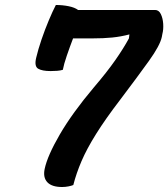

<svg xmlns="http://www.w3.org/2000/svg" viewBox="-20 -740 675 770"><path d="M274 2Q267 5 254.5 7.5Q242 10 229 10Q188 10 170 -9Q152 -28 159 -62Q170 -115 220 -201Q270 -287 356 -389Q409 -451 442.5 -499Q476 -547 497 -586L499 -602Q465 -593 430 -589.5Q395 -586 350 -586H273Q260 -552 248 -517Q236 -482 232 -460Q222 -457 209.5 -456Q197 -455 183 -455Q149 -455 133 -464.5Q117 -474 125 -508Q133 -542 146.5 -581.5Q160 -621 175.5 -658Q191 -695 204 -720Q231 -720 255.5 -715Q280 -710 293 -700H602Q617 -700 625 -683.5Q633 -667 634.5 -644.5Q636 -622 631 -603L629 -592Q622 -558 577.5 -496Q533 -434 462 -340Q403 -263 365.5 -203Q328 -143 307 -94Q286 -45 274 2Z"/></svg>

Font: Recursive Mn Csl St SmB
Style: Italic
Weight: 600
Italic angle: -15°
Monospace: yes
Version: Version 1.079;hotconv 1.0.112;makeotfexe 2.5.65598; ttfautoh